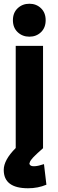

<svg xmlns="http://www.w3.org/2000/svg" viewBox="-24 -784 310 1026"><path d="M206 -539V8Q202 12 192 20.5Q182 29 177.5 33.5Q173 38 165 45.5Q157 53 152.5 58Q148 63 143 69.5Q138 76 136 81Q134 86 133 91Q138 107 164 104Q181 103 211 93L224 203Q179 222 126 222Q-4 222 -4 124Q-4 71 60 7V-539ZM195 -740Q220 -716 220 -676Q220 -636 195 -612Q170 -588 133 -588Q96 -588 70.5 -612Q45 -636 45 -676Q45 -716 70.5 -740Q96 -764 133 -764Q170 -764 195 -740Z"/></svg>

Font: Repo
Style: Bold
Weight: 700
Designer: Stefan Peev
Foundry: Context Ltd
Version: Version 001.000